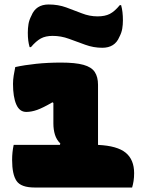

<svg xmlns="http://www.w3.org/2000/svg" viewBox="-20 -836 640 856"><path d="M41 -190H247L249 -196Q232 -213 225 -235.5Q218 -258 218 -286V-377L214 -380Q171 -355 145.5 -346Q120 -337 97 -337Q67 -337 52.5 -370.5Q38 -404 38 -462Q38 -480 41 -499Q44 -518 48 -537Q89 -546 141 -551.5Q193 -557 252 -557Q316 -557 352 -547Q388 -537 402.5 -515Q417 -493 417 -458V-190Q503 -186 540.5 -155Q578 -124 578 -64Q578 -45 575.5 -29Q573 -13 569 0H135Q74 0 54 -29Q34 -58 34 -123Q34 -158 41 -190ZM415 -763Q448 -763 469.5 -774Q491 -785 514 -813H520Q524 -799 526 -782Q528 -765 528 -745Q528 -726 525 -708Q522 -690 512 -671Q492 -623 436 -623Q397 -623 360 -636.5Q323 -650 287.5 -663Q252 -676 215 -676Q183 -676 162 -664.5Q141 -653 118 -626H112Q108 -640 106 -655Q104 -670 104 -690Q104 -710 107 -728.5Q110 -747 120 -766Q140 -816 197 -816Q239 -816 275 -803Q311 -790 345 -776.5Q379 -763 415 -763Z"/></svg>

Font: Recursive Mn Csl St Blk
Style: Regular
Weight: 900
Monospace: yes
Version: Version 1.079;hotconv 1.0.112;makeotfexe 2.5.65598; ttfautoh